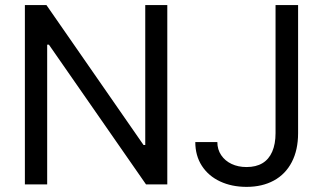

<svg xmlns="http://www.w3.org/2000/svg" viewBox="-20 -727 1273 757"><path d="M639.6 0H555.7L172.9 -550.8H166V0H78.1V-707H163.1L545.9 -155.3H552.7V-707H639.6ZM1155.3 -707V-202.1Q1155.3 -135.7 1130.4 -87.9Q1105.5 -40 1059.6 -15.1Q1013.7 9.8 952.1 9.8Q893.6 9.8 847.7 -11.7Q801.8 -33.2 775.9 -73.2Q750 -113.3 750 -167H836.9Q836.9 -137.7 852.1 -115.2Q867.2 -92.8 893.1 -80.6Q918.9 -68.4 952.1 -68.4Q989.3 -68.4 1014.6 -83.5Q1040 -98.6 1053.2 -128.9Q1066.4 -159.2 1066.4 -202.1V-707Z"/></svg>

Font: Pretendard GOV Variable
Style: Regular
Weight: 400
Designer: Base glyphs from Inter by Rasmus Andersson; Hangul glyphs from Noto Sans CJK(Source Han Sans) by Jang Soo-young and Kang
Foundry: Kil Hyung-jin
Version: Version 1.307;Glyphs 3.2 (3192)